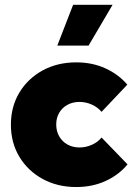

<svg xmlns="http://www.w3.org/2000/svg" viewBox="-20 -752 559 782"><path d="M499.5 -82.5Q463.9 -39.6 410.2 -14.9Q356.4 9.8 290.5 9.8Q213.9 9.8 153.6 -23.2Q93.3 -56.2 58.8 -113.5Q24.4 -170.9 24.4 -244.1Q24.4 -317.4 58.8 -374.8Q93.3 -432.1 153.6 -465.1Q213.9 -498 290.5 -498Q356 -498 409.4 -473.6Q462.9 -449.2 498.5 -407.2L393.6 -296.4Q378.4 -314.9 354.2 -325.9Q330.1 -336.9 303.7 -336.9Q276.4 -336.9 254.9 -325.2Q233.4 -313.5 221.2 -292.7Q209 -272 209 -245.1Q209 -217.8 221.2 -196.5Q233.4 -175.3 254.9 -163.3Q276.4 -151.4 303.7 -151.4Q330.1 -151.4 354.5 -162.4Q378.9 -173.3 393.6 -191.9ZM340.8 -566.4H213.4L277.8 -732.4H438.5Z"/></svg>

Font: Kumbh Sans Black
Style: Regular
Weight: 900
Version: Version 1.005